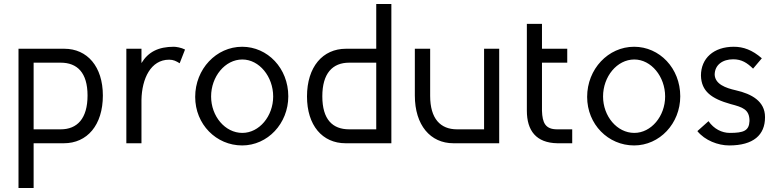

<svg xmlns="http://www.w3.org/2000/svg" viewBox="-20 -720 3902 965"><path d="M303 -475H73V225H149V0H301C418 0 497 -91 497 -240C497 -385 419 -475 303 -475ZM285 -70H149V-405H285C368 -405 420 -355 420 -240C420 -124 368 -70 285 -70Z M910 -471C891 -481 864 -485 854 -485C776 -485 725 -459 691 -403V-475H615V0H691V-218C693 -325 738 -420 830 -420C852 -420 865 -413 883 -402Z M1197 -485C1067 -485 961 -373 961 -233C961 -95 1067 11 1197 11C1325 11 1429 -99 1429 -236C1429 -377 1325 -485 1197 -485ZM1198 -421C1283 -421 1353 -335 1353 -235C1353 -136 1283 -52 1198 -52C1111 -52 1041 -136 1041 -235C1041 -335 1111 -421 1198 -421Z M1717 0H1947V-700H1871V-475H1719C1602 -475 1523 -384 1523 -235C1523 -90 1600 0 1717 0ZM1871 -405V-70H1735C1651 -70 1600 -120 1600 -236C1600 -351 1651 -405 1735 -405Z M2065 -475V-240C2065 -91 2143 0 2259 0H2489V-475H2413V-70H2277C2193 -70 2142 -124 2142 -238V-475Z M2628 -600V-164C2628 -63 2675 -2 2781 0H2856V-70H2780C2721 -70 2706 -103 2704 -163V-405H2831V-475H2704V-600Z M3167 -485C3037 -485 2931 -373 2931 -233C2931 -95 3037 11 3167 11C3295 11 3399 -99 3399 -236C3399 -377 3295 -485 3167 -485ZM3168 -421C3253 -421 3323 -335 3323 -235C3323 -136 3253 -52 3168 -52C3081 -52 3011 -136 3011 -235C3011 -335 3081 -421 3168 -421Z M3809 -427C3761 -469 3716 -485 3668 -485C3567 -485 3503 -427 3503 -340C3505 -261 3556 -224 3652 -197C3713 -181 3747 -170 3747 -112C3745 -63 3718 -52 3648 -52C3608 -52 3568 -72 3541 -111L3485 -61C3523 -14 3589 11 3645 11C3767 11 3825 -42 3825 -130V-132C3825 -211 3758 -248 3679 -266C3626 -278 3575 -297 3572 -344C3572 -394 3612 -422 3665 -422C3708 -422 3735 -404 3765 -375Z"/></svg>

Font: Mint Spirit
Style: Regular
Weight: 400
Designer: HARENDAL Hirwen
Foundry: Arkandis Digital Foundry.
Version: Version 1.004;FFEdit